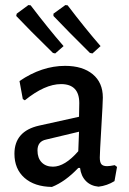

<svg xmlns="http://www.w3.org/2000/svg" viewBox="-20 -730 510 758"><path d="M231 -548 198 -519 189 -521Q91 -617 44 -667L46 -676L92 -710L101 -709Q171 -617 231 -548ZM377 -548 345 -519 335 -521Q250 -605 191 -667V-676L238 -710L247 -709Q317 -617 377 -548ZM237 -470Q306 -470 346 -437Q386 -404 386 -345Q386 -327 380 -226Q374 -125 374 -108Q374 -89 380.5 -81.5Q387 -74 403 -74Q413 -74 433 -78L442 -71L432 -15Q403 3 369 7Q338 4 319 -15.5Q300 -35 296 -67H289Q238 -13 185 8Q116 7 76.5 -28Q37 -63 37 -123Q37 -212 134 -234L292 -269L293 -323Q293 -398 221 -398Q157 -398 78 -334L70 -339L57 -410Q145 -470 237 -470ZM292 -210 162 -179Q128 -172 128 -136Q128 -106 144.5 -89Q161 -72 189 -72Q236 -72 289 -133Z"/></svg>

Font: Alegreya Sans Medium
Style: Regular
Weight: 500
Designer: Juan Pablo del Peral
Foundry: Huerta Tipografica
Version: Version 2.007